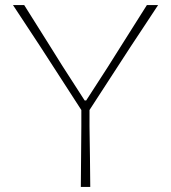

<svg xmlns="http://www.w3.org/2000/svg" viewBox="-20 -733 669 753"><path d="M297 0Q297.5 -61 298 -117Q298.5 -173 299 -238V-301.5L138 -550.5Q113.5 -588 88 -626.5Q62.5 -665 31 -713H75Q108 -660.5 132.2 -622Q156.5 -583.5 178 -549.2Q199.5 -515 225 -474L312 -339H318L402 -469Q429 -512 451.5 -547.5Q474 -583 498.5 -622Q523 -661 556 -713H600Q573 -672 545.8 -630.8Q518.5 -589.5 493 -551L331 -301.5V-238Q332 -173 332.8 -117Q333.5 -61 334 0Z"/></svg>

Font: Commissioner Loud Thin
Style: Regular
Weight: 100
Designer: Kostas Bartsokas
Foundry: Kostas Bartsokas
Version: Version 1.000; ttfautohint (v1.8.3)